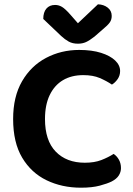

<svg xmlns="http://www.w3.org/2000/svg" viewBox="-20 -856 617 892"><path d="M538 -526Q538 -505 526.5 -488.5Q515 -472 500 -463Q475 -480 443.5 -493.5Q412 -507 367 -507Q312 -507 272.5 -483.5Q233 -460 211 -414.5Q189 -369 189 -303Q189 -203 239 -151.5Q289 -100 374 -100Q419 -100 451 -112.5Q483 -125 508 -141Q523 -131 532.5 -114Q542 -97 542 -75Q542 -57 532 -41Q522 -25 499 -13Q479 -3 443.5 6.5Q408 16 356 16Q268 16 196.5 -18.5Q125 -53 83 -123.5Q41 -194 41 -303Q41 -407 82.5 -478.5Q124 -550 194 -587Q264 -624 348 -624Q407 -624 449.5 -610.5Q492 -597 515 -575Q538 -553 538 -526ZM342 -748Q365 -769 388.5 -792Q412 -815 435 -836Q462 -835 480.5 -820.5Q499 -806 499 -782Q499 -764 489.5 -751Q480 -738 458 -720L419 -686Q396 -668 379.5 -660.5Q363 -653 342 -653Q317 -653 299 -663Q281 -673 264 -689L181 -768Q181 -799 195.5 -816Q210 -833 236 -833Q253 -833 268 -824Q283 -815 306 -789Z"/></svg>

Font: BalooTamma2Bold
Style: Bold
Weight: 700
Designer: Divya Kowshik, Shuchita Grover and Ek Type
Foundry: Ek Type
Version: Version 1.700